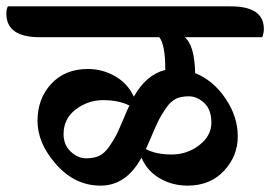

<svg xmlns="http://www.w3.org/2000/svg" viewBox="-87 -682 850 604"><path d="M372 -213Q404 -196 453 -196Q502 -196 540 -225.5Q578 -255 578 -296Q578 -337 555.5 -358Q533 -379 507 -379Q481 -379 465 -370.5Q449 -362 435 -341.5Q421 -321 413.5 -306.5Q406 -292 392 -259Q378 -226 372 -213ZM320 -350Q286 -367 238 -367Q190 -367 151.5 -338Q113 -309 113 -260Q113 -226 135.5 -205Q158 -184 184 -184Q210 -184 226.5 -192.5Q243 -201 257 -221.5Q271 -242 278.5 -256.5Q286 -271 300 -304.5Q314 -338 320 -350ZM639 -662Q743 -662 743 -591Q743 -578 738 -565H494Q525 -540 527 -452Q584 -429 622.5 -372Q661 -315 661 -253Q661 -191 617.5 -144.5Q574 -98 503 -98Q455 -98 415.5 -121Q376 -144 358 -186Q310 -98 229.5 -98Q149 -98 90 -164.5Q31 -231 31 -301.5Q31 -372 74.5 -418.5Q118 -465 189 -465Q236 -465 275.5 -442Q315 -419 334 -378Q374 -448 433 -462Q433 -542 414 -565H38Q-67 -565 -67 -639Q-67 -654 -62 -662Z"/></svg>

Font: Laila SemiBold
Style: Regular
Weight: 600
Designer: Hitesh Malaviya
Foundry: Indian Type Foundry
Version: Version 1.302;PS 1.0;hotconv 1.0.78;makeotf.lib2.5.61930; tt